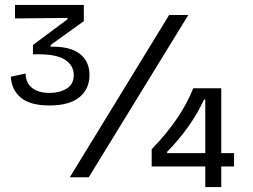

<svg xmlns="http://www.w3.org/2000/svg" viewBox="-20 -721 1029 781"><path d="M181 -292Q103 -292 65 -323.5Q27 -355 24 -409L84 -422Q85 -383 111 -363Q137 -343 181 -343Q222 -343 251 -360.5Q280 -378 280 -416Q280 -456 242 -479.5Q204 -503 114 -500V-538L255 -643V-648L41 -646V-701H321V-635L186 -538V-531Q264 -533 304 -502.5Q344 -472 344 -416Q344 -359 303 -325.5Q262 -292 181 -292ZM264 0 668 -660H746L341 0ZM597 -44V-114Q658 -177 700 -239Q742 -301 766 -362H880V-98H932V-44H880V40H815V-44ZM660 -98H815V-316H810Q783 -258 744.5 -204Q706 -150 660 -104Z"/></svg>

Font: Bricolage Grotesque 10pt Light
Style: Regular
Weight: 300
Designer: Mathieu Triay
Foundry: Atelier Triay
Version: Version 1.000; ttfautohint (v1.8.4.7-5d5b);gftools[0.9.32]